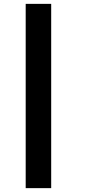

<svg xmlns="http://www.w3.org/2000/svg" viewBox="-20 -768 491 994"><path d="M113 -748H245V206H113Z"/></svg>

Font: Trirong ExtraBold
Style: Italic
Weight: 800
Italic angle: -12°
Designer: Katatrad Team
Foundry: CadsonDemak
Version: Version 1.001